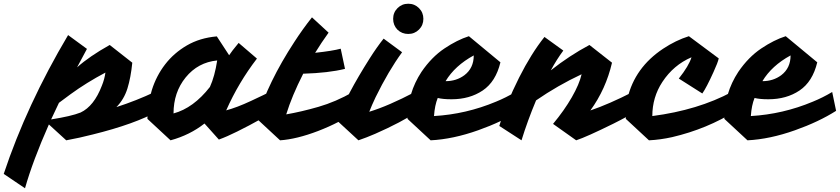

<svg xmlns="http://www.w3.org/2000/svg" viewBox="-214 -725 4501 1029"><path d="M199 -364Q265 -423 374 -484L495 -389Q487 -309 469 -251Q451 -193 410 -151Q518 -186 615 -232L636 -131Q509 -60 282 -4Q212 14 141 27L48 -58Q-38 136 -80 284L-194 207Q-71 -163 151 -537L252 -463ZM60 -85Q168 -102 218 -122Q290 -156 332 -266Q346 -300 351 -336Q249 -282 164 -220Q135 -199 102 -174Z M882 -63Q803 -1 700 27L576 -88Q576 -167 600 -243Q624 -319 671 -380Q718 -441 787.5 -481.5Q857 -522 948 -530L1014 -429Q1026 -448 1065 -495L1163 -411Q1064 -282 999 -135L996 -133Q1054 -148 1132 -184.5Q1210 -221 1231 -232L1253 -131Q1194 -88 1057 -20Q1003 7 959 23ZM716 -117Q823 -146 911 -259Q937 -316 950 -401Q847 -391 781 -310Q716 -230 716 -117Z M1475 -442Q1568 -452 1612 -464L1635 -356Q1547 -334 1411 -330Q1350 -210 1320 -112Q1401 -126 1493 -152.5Q1585 -179 1678 -232L1699 -131Q1608 -68 1491 -23Q1376 21 1287 27L1163 -88Q1222 -284 1364 -501Q1408 -569 1458 -632L1547 -550Q1508 -496 1475 -442Z M1916 -566Q1893 -590 1893 -624Q1893 -658 1916.5 -681.5Q1940 -705 1974 -705Q2008 -705 2031.5 -681.5Q2055 -658 2055 -624Q2055 -590 2031.5 -566.5Q2008 -543 1974 -543Q1940 -543 1916 -566ZM1765 -126Q1867 -157 2010 -232L2031 -131Q1934 -68 1797 -8Q1751 12 1707 27L1592 -79Q1641 -213 1768 -413Q1806 -473 1842 -518L1941 -445Q1868 -345 1799 -204Q1779 -162 1765 -126Z M2206 -193Q2159 -193 2132 -200Q2116 -161 2112 -103Q2284 -113 2444 -180Q2498 -202 2548 -232L2569 -131Q2476 -72 2349 -27Q2214 21 2094 27L1970 -88Q1970 -226 2045 -340Q2099 -419 2167.5 -465Q2236 -511 2299 -531L2468 -391Q2443 -287 2373 -240Q2303 -193 2206 -193ZM2174 -290Q2232 -290 2275 -322Q2325 -360 2325 -428Q2224 -373 2174 -290Z M2738 -348Q2838 -427 2945 -484L3066 -389Q3033 -247 2950 -133Q3050 -167 3177 -232L3198 -131Q3157 -104 3073 -62Q2929 9 2874 27L2750 -61Q2810 -133 2850.5 -203.5Q2891 -274 2903 -327Q2775 -267 2659 -187Q2613 -77 2581 27L2462 -50Q2496 -165 2568 -309Q2633 -438 2704 -527L2805 -454Q2770 -407 2738 -348Z M3282 -103Q3527 -135 3708 -232L3730 -131Q3576 -34 3388 10Q3325 24 3264 27L3140 -88Q3140 -159 3149 -198Q3188 -363 3340 -464Q3408 -509 3478 -531L3638 -412Q3633 -389 3610 -339Q3572 -255 3550 -224L3424 -304Q3478 -372 3492 -418Q3396 -377 3336 -286Q3282 -204 3282 -103Z M3904 -193Q3857 -193 3830 -200Q3814 -161 3810 -103Q3982 -113 4142 -180Q4196 -202 4246 -232L4267 -131Q4174 -72 4047 -27Q3912 21 3792 27L3668 -88Q3668 -226 3743 -340Q3797 -419 3865.5 -465Q3934 -511 3997 -531L4166 -391Q4141 -287 4071 -240Q4001 -193 3904 -193ZM3872 -290Q3930 -290 3973 -322Q4023 -360 4023 -428Q3922 -373 3872 -290Z"/></svg>

Font: Vampiro One
Style: Regular
Weight: 400
Designer: Riccardo De Franceschi
Foundry: Sorkin Type Co.
Version: Version 1.002